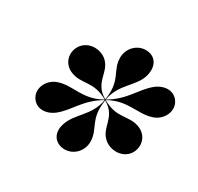

<svg xmlns="http://www.w3.org/2000/svg" viewBox="-135 -950 957 930"><g transform="rotate(30 343.5 -485.0)"><path d="M261.5 -277C242.5 -213 283.5 -178 328.5 -178C378.5 -178 419.5 -220 419.5 -272C419.5 -346.5 362.5 -364.5 381 -482C468 -432 428.5 -359 490.5 -312C535.5 -280.5 598 -289 624.5 -333C649 -374.5 636.5 -429 587.5 -451C518.5 -480.5 476 -431 382.5 -484.5C476 -537.5 545 -503.5 616.5 -525C674.5 -541 703.5 -604 677 -647C651.5 -689.5 597.5 -691.5 552.5 -656.5C492 -607.5 474 -541.5 381.5 -487C397.5 -585.5 480.5 -617.5 498 -693C512.5 -758 476 -792 431 -792C381 -792 340 -750 340 -698C340 -623.5 398 -605 379 -486.5C291 -536.5 332 -612.5 270 -659.5C224 -691.5 161.5 -681.5 135 -637C110.5 -595.5 123 -541 172 -519C240.5 -488.5 283.5 -537.5 377 -484.5C283 -431 214.5 -466.5 143 -445C85 -429 56 -366 82.5 -323C108 -280.5 162 -278.5 207 -313.5C267.5 -362.5 285 -427.5 378 -482C362 -384.5 283.5 -352 261.5 -277Z"/></g></svg>

Font: Bodoni* 72pt
Style: Bold Italic
Weight: 700
Italic angle: -13°
Version: Version 2.3